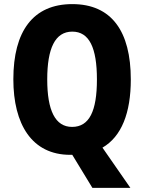

<svg xmlns="http://www.w3.org/2000/svg" viewBox="-20 -745 702 935"><path d="M617 -358C617 -593 523 -725 332 -725C141 -725 45 -593 45 -359C45 -140 135 9 322 9C325 9 329 9 332 9L430 170H615L479 -26C572 -80 617 -195 617 -358ZM210 -358C210 -509 248 -591 332 -591C415 -591 452 -512 452 -358C452 -204 415 -127 331 -127C249 -127 210 -207 210 -358Z"/></svg>

Font: Noto Sans Khmer UI Condensed ExtraBold
Style: Regular
Weight: 800
Width: 3
Designer: Danh Hong and the Monotype Design Team
Foundry: Monotype Imaging Inc.
Version: Version 2.002